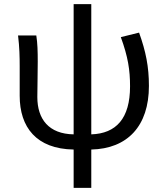

<svg xmlns="http://www.w3.org/2000/svg" viewBox="-20 -716 809 936"><path d="M339 200H425V13C601 9 706 -101 706 -297C706 -391 691 -465 658 -557L569 -535C604 -439 614 -375 614 -295C614 -138 546 -65 425 -61V-696H339V-61C218 -63 162 -135 162 -243C162 -278 164 -357 164 -416C164 -464 163 -505 157 -543H68C75 -486 76 -438 76 -394V-249C76 -96 157 10 339 13Z"/></svg>

Font: Noto Sans CJK JP
Style: Regular
Weight: 400
Designer: Ryoko NISHIZUKA 西塚涼子 (kana, bopomofo & ideographs); Paul D. Hunt (Latin, Greek & Cyrillic); Sandoll Communications 산돌커뮤니
Foundry: Adobe
Version: Version 2.004;hotconv 1.0.118;makeotfexe 2.5.65603